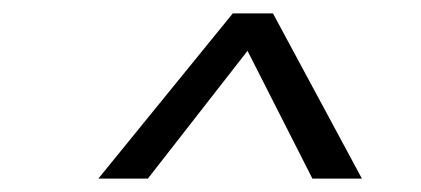

<svg xmlns="http://www.w3.org/2000/svg" viewBox="-20 -720 630 287"><path d="M127 -453 328 -700H388L521 -453H447L350 -644L201 -453Z"/></svg>

Font: Host Grotesk Light
Style: Italic
Weight: 300
Italic angle: -8°
Designer: Doğukan Karapınar based on Poppins by Indian Type Foundry, Jonny Pinhorn
Foundry: Element Type
Version: Version 1.001; ttfautohint (v1.8.4.7-5d5b)